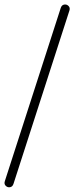

<svg xmlns="http://www.w3.org/2000/svg" viewBox="-34 -763 325 838"><path d="M-13 28 231 -728Q235 -741 246 -743Q257 -745 265 -737Q273 -729 269 -717L25 39Q21 52 10 54Q-1 56 -9 48Q-17 40 -13 28Z"/></svg>

Font: SN Pro Thin
Style: Regular
Weight: 200
Designer: Tobias Whetton
Foundry: Supernotes
Version: Version 1.003;Glyphs 3.3 (3324)